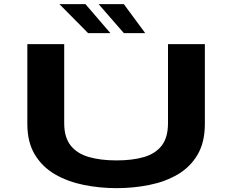

<svg xmlns="http://www.w3.org/2000/svg" viewBox="-20 -918 1140 948"><path d="M555.5 11Q473 11 394.5 -4.8Q316 -20.5 253 -56.5Q190 -92.5 152.5 -153.8Q115 -215 115 -306V-700H297V-310Q297 -239.5 329.2 -199.2Q361.5 -159 419.5 -142.5Q477.5 -126 555.5 -126Q633.5 -126 690.5 -142.5Q747.5 -159 778.5 -199.2Q809.5 -239.5 809.5 -310V-700H991.5V-306Q991.5 -215 955.2 -153.8Q919 -92.5 857.2 -56.5Q795.5 -20.5 717.2 -4.8Q639 11 555.5 11ZM591.5 -754.5 467 -897.5H591.5L697 -754.5ZM415 -754.5 273.5 -897.5H402L525 -754.5Z"/></svg>

Font: Trispace Expanded
Style: Bold
Weight: 700
Width: 7
Designer: Tyler Finck
Foundry: Etcetera Type Company
Version: Version 1.210; ttfautohint (v1.8.3)